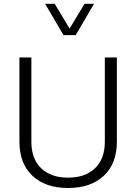

<svg xmlns="http://www.w3.org/2000/svg" viewBox="-20 -963 702 989"><path d="M212.4 -943.4H261.7L338.4 -815.9L415.5 -943.4H464.4L370.1 -782.2H307.1ZM520 -667H582V-233.4Q582 -120.1 514.6 -57.4Q447.3 5.4 330.6 5.4Q214.4 5.4 147.2 -57.4Q80.1 -120.1 80.1 -233.4V-667H141.6V-232.4Q141.6 -145 191.9 -96.4Q242.2 -47.9 330.6 -47.9Q418.9 -47.9 469.5 -96.4Q520 -145 520 -232.4Z"/></svg>

Font: Estedad-FD Light
Style: Regular
Weight: 300
Designer: Amin Abedi
Version: Version 7.3